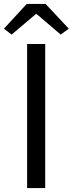

<svg xmlns="http://www.w3.org/2000/svg" viewBox="-37 -957 370 977"><path d="M101 0H193V-733H101ZM22 -781 145 -885H150L272 -781L313 -811L195 -937H99L-17 -811Z"/></svg>

Font: Source Han Sans JP
Style: Regular
Weight: 400
Designer: Ryoko NISHIZUKA 西塚涼子 (kana, bopomofo & ideographs); Paul D. Hunt (Latin, Greek & Cyrillic); Sandoll Communications 산돌커뮤니
Foundry: Adobe
Version: Version 2.004;hotconv 1.0.118;makeotfexe 2.5.65603